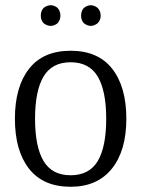

<svg xmlns="http://www.w3.org/2000/svg" viewBox="-20 -704 541 734"><path d="M250 10Q145 10 91 -59Q37 -128 37 -250Q37 -372 91 -441Q145 -510 250 -510Q355 -510 409 -441Q463 -372 463 -250Q463 -128 407.5 -59Q352 10 250 10ZM250 -34Q321 -34 353.5 -88Q386 -142 386 -250Q386 -357 353.5 -411.5Q321 -466 250 -466Q179 -466 146.5 -411.5Q114 -357 114 -250Q114 -143 146.5 -88.5Q179 -34 250 -34ZM327 -605Q314 -605 301 -615Q290 -626 290 -644Q290 -663 301 -674Q314 -684 327 -684Q340 -684 353 -674Q365 -662 365 -644Q365 -627 353 -615Q340 -605 327 -605ZM174 -605Q160 -605 147 -615Q136 -626 136 -644Q136 -663 147 -674Q160 -684 174 -684Q187 -684 200 -674Q211 -661 211 -644Q211 -628 200 -615Q187 -605 174 -605Z"/></svg>

Font: Arsenal SC
Style: Regular
Weight: 400
Designer: Andrij Shevchenko
Foundry: Stairsfor
Version: Version 2.001; ttfautohint (v1.8.4.7-5d5b)